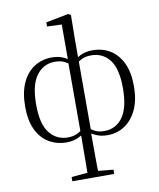

<svg xmlns="http://www.w3.org/2000/svg" viewBox="-107 -859 996 1202"><g transform="rotate(-10 391.0 -258.0)"><path d="M254 260V233L356 224Q357 181 357 136Q358 75 358 -13Q350 -8 340 -3Q305 14 262 14Q200 14 150 -15.5Q100 -45 72 -104Q44 -163 44 -251Q44 -340 72 -401.5Q100 -463 149.5 -494.5Q199 -526 262 -526Q305 -526 340 -509Q350 -503 359 -498V-718L266 -722V-748L410 -776L426 -767L424 -615V-499Q432 -504 441 -509Q476 -526 520 -526Q582 -526 631 -496.5Q680 -467 708.5 -408Q737 -349 737 -260Q737 -172 708.5 -111Q680 -50 631.5 -18Q583 14 520 14Q476 14 441 -4Q430 -9 422 -14Q422 31 422 67Q422 107 422.5 140Q423 173 423 201Q423 213 424 224L520 233V260ZM358 -41V-471Q349 -477 340 -482Q313 -496 275 -496Q203 -496 158.5 -436.5Q114 -377 114 -251Q114 -128 158.5 -71.5Q203 -15 275 -15Q313 -15 340 -30Q349 -35 358 -41ZM424 -471V-41Q433 -35 442 -30Q468 -15 506 -15Q580 -15 623.5 -75Q667 -135 667 -260Q667 -383 623.5 -439.5Q580 -496 506 -496Q468 -496 442 -482Q433 -477 424 -471Z"/></g></svg>

Font: Early Summer Mincho Light
Style: Regular
Weight: 300
Designer: GuiWonder
Version: Version 1.002